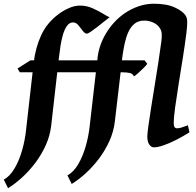

<svg xmlns="http://www.w3.org/2000/svg" viewBox="-67 -762 1038 1019"><path d="M938.5 -59.6Q906.7 -39.6 871.1 -21.2Q835.4 -2.9 803.2 8.5Q771 20 749.5 20Q735.8 20 725.3 5.1Q714.8 -9.8 714.8 -38.1Q714.8 -52.2 720.5 -93.3Q726.1 -134.3 735.1 -191.2Q744.1 -248 754.4 -311.3Q764.6 -374.5 773.9 -434.3Q783.2 -494.1 789.1 -540Q792 -561.5 791.5 -579.3Q791 -597.2 782.7 -610.8Q770.5 -631.3 746.8 -642.1Q723.1 -652.8 699.2 -652.8Q667 -652.8 646.2 -635.5Q625.5 -618.2 613.3 -590.1Q601.1 -562 594.2 -529.1Q587.4 -496.1 583 -464.8L580.1 -441.9H700.2L714.8 -423.3Q708.5 -414.6 693.8 -399.9Q679.2 -385.3 664.8 -372.6Q650.4 -359.9 643.6 -356.4Q638.7 -370.1 623 -374.3Q607.4 -378.4 578.1 -378.4H573.2L542.5 -116.7Q536.1 -63 513.4 -12.9Q490.7 37.1 457.8 80.6Q424.8 124 387.2 158.2Q349.6 192.4 313.5 214.4L291 168.9Q323.7 150.9 347.9 109.9Q372.1 68.8 387.5 15.9Q402.8 -37.1 408.7 -90.3L441.9 -378.4H38.1L25.9 -398.4L94.7 -441.9H449.7Q454.6 -516.6 495.1 -584Q535.6 -651.4 596.7 -692.9Q630.9 -715.8 669.7 -729Q708.5 -742.2 749.5 -742.2Q782.2 -742.2 810.3 -737.5Q838.4 -732.9 862.3 -721.7Q908.2 -700.7 921.9 -672.4Q927.2 -661.1 926.5 -637.7Q925.8 -614.3 922.4 -587.9Q915 -527.8 903.6 -456.5Q892.1 -385.3 881.1 -316.2Q870.1 -247.1 862.5 -192.1Q855 -137.2 855 -109.9Q855 -93.3 859.6 -87.2Q864.3 -81.1 872.1 -81.1Q883.3 -81.1 896 -85Q908.7 -88.9 930.2 -97.2ZM514.6 -670.4Q504.4 -663.1 486.8 -648.7Q469.2 -634.3 450 -619.4Q430.7 -604.5 415.3 -594Q399.9 -583.5 394 -583.5Q383.3 -583.5 372.3 -598.4Q361.3 -613.3 348.9 -628.2Q336.4 -643.1 320.3 -643.1Q302.2 -643.1 289.3 -625.7Q276.4 -608.4 267.8 -580.3Q259.3 -552.2 254.2 -519.3Q249 -486.3 245.6 -455.1L204.6 -94.2Q198.2 -40.5 175.5 9.5Q152.8 59.6 119.9 103Q86.9 146.5 49.3 180.7Q11.7 214.8 -24.4 236.8L-46.9 191.4Q-14.2 173.3 10 132.3Q34.2 91.3 49.6 38.3Q64.9 -14.6 70.8 -67.9L111.8 -429.2Q121.1 -508.8 151.4 -574.7Q181.6 -640.6 243.7 -687Q269.5 -706.1 299.1 -719.2Q328.6 -732.4 358.4 -732.4Q392.1 -732.4 424.1 -718.3Q456.1 -704.1 480.5 -689Q504.9 -673.8 514.6 -670.4Z"/></svg>

Font: Gentium Book Plus
Style: Bold Italic
Weight: 700
Italic angle: -8°
Designer: Victor Gaultney, Annie Olsen, Iska Routamaa, Becca Hirsbrunner
Foundry: SIL International
Version: Version 6.101